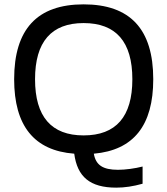

<svg xmlns="http://www.w3.org/2000/svg" viewBox="-20 -699 769 882"><path d="M364 -593C513 -593 588 -507 588 -335C588 -163 513 -77 364 -77C216 -77 141 -163 141 -335C141 -507 216 -593 364 -593ZM45 -335C45 -121 137 -7 321 7C335 113 393 163 514 163C553 163 592 157 635 145V66C600 75 556 81 522 81C452 81 420 59 411 7C594 -9 684 -123 684 -335C684 -565 578 -679 364 -679C151 -679 45 -565 45 -335Z"/></svg>

Font: LT Wave Alt
Style: Regular
Weight: 400
Designer: Daniel Lyons
Version: Version 2.5 (Glyphs App)